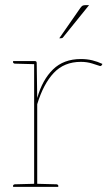

<svg xmlns="http://www.w3.org/2000/svg" viewBox="-20 -728 438 748"><path d="M113 0V-490H116Q120 -490 121.5 -488Q123 -486 123 -482L125 -346Q145 -417 186.5 -457.5Q228 -498 295 -498Q319 -498 339.5 -493Q360 -488 379 -479L377 -475Q376 -473 373.5 -471.5Q371 -470 369 -471Q360 -474 339.5 -480.5Q319 -487 295 -487Q230 -487 189.5 -444Q149 -401 125 -322V0ZM122 0 123 -12 200 -10Q202 -10 204.5 -8.5Q207 -7 207 -5V0ZM31 0V-5Q31 -7 33.5 -8.5Q36 -10 38 -10L115 -12L116 0ZM116 -490 115 -478 38 -480Q36 -480 33.5 -481.5Q31 -483 31 -485V-490ZM211 -579 293 -697Q298 -704 302 -706Q306 -708 314 -708H327L226 -583Q225 -581 222.5 -580Q220 -579 218 -579Z"/></svg>

Font: Aleo Thin
Style: Regular
Weight: 250
Designer: Alessio Laiso
Foundry: Alessio Laiso
Version: Version 2.001;gftools[0.9.29]